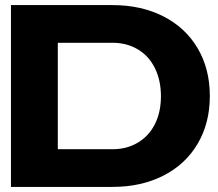

<svg xmlns="http://www.w3.org/2000/svg" viewBox="-20 -734 857 754"><path d="M23 -714H422Q535 -714 622 -669.5Q709 -625 756.5 -544Q804 -463 804 -357Q804 -251 756.5 -170Q709 -89 622 -44.5Q535 0 422 0H23ZM422 -148Q478 -148 521.5 -174Q565 -200 588.5 -247Q612 -294 612 -356Q612 -418 588.5 -466Q565 -514 521.5 -540Q478 -566 422 -566H207V-148Z"/></svg>

Font: Non Bureau Extended
Style: Bold
Weight: 700
Width: 7
Designer: Jona Saucedo
Foundry: Non Foundry
Version: Version 1.000; ttfautohint (v1.8.4)